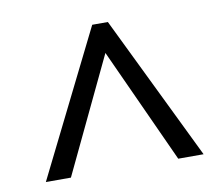

<svg xmlns="http://www.w3.org/2000/svg" viewBox="-58 -793 688 590"><g transform="rotate(-10 286.0 -498.5)"><path d="M118.2 -272.9H40L264.2 -724.1H313L532.2 -272.9H453.1L289.1 -631.8Z"/></g></svg>

Font: Noto Sans Oriya
Style: Regular
Weight: 400
Designer: Monotype Design team
Foundry: Monotype Imaging Inc.
Version: Version 1.00 uh